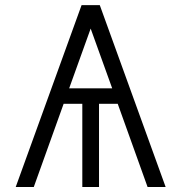

<svg xmlns="http://www.w3.org/2000/svg" viewBox="-20 -743 721 763"><path d="M307.1 0V-330.6H232.9L114.3 0H42.5L304.2 -722.7H376.5L638.2 0H566.4L447.8 -330.6H373.5V0ZM340.3 -629.4 254.9 -392.1H425.8Z"/></svg>

Font: Giphurs Light
Style: Regular
Weight: 300
Version: Version 0.920; ttfautohint (v1.8.4.7-5d5b)